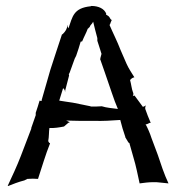

<svg xmlns="http://www.w3.org/2000/svg" viewBox="-20 -601 602 645"><path d="M6 23 7 24C22 18 42 10 62 5L72 0C84 -1 97 -1 108 0V-1C121 -40 133 -82 148 -119V-120C145 -120 143 -125 142 -127C145 -142 144 -159 146 -171C161 -170 180 -173 195 -176L209 -188C210 -189 214 -190 215 -191C211 -191 206 -195 202 -196C216 -196 231 -195 247 -195H296C325 -194 357 -196 384 -198C388 -181 395 -158 401 -141V-139C402 -139 402 -138 402 -138L411 -123C412 -123 412 -122 412 -122L413 -121C414 -121 415 -120 415 -120V-119L428 -73C437 -44 443 -12 449 15H450C463 13 481 11 495 11H505C519 12 533 14 545 15H546C539 0 532 -17 526 -34L511 -78V-79L510 -80V-81L489 -137C484 -153 476 -171 469 -184C474 -181 481 -190 486 -188V-189C480 -203 473 -220 468 -235V-236C467 -239 469 -245 470 -247C468 -245 463 -243 460 -242L432 -280C430 -280 428 -279 426 -278C427 -280 428 -282 428 -284C428 -285 428 -290 427 -290C422 -303 421 -318 417 -332C420 -336 426 -341 431 -341V-342C423 -355 412 -371 405 -387L385 -433C374 -462 359 -491 348 -517C349 -518 352 -524 352 -526L353 -528C353 -530 355 -533 356 -534C351.2 -534 349.4 -541.6 347 -544C345 -548 336 -551 336 -553C336 -554 336 -554 337 -555C330 -572 311 -581 287 -581C286 -581 285 -580 285 -580C226 -574 224 -545 210 -506C210 -507 209 -507 209 -508C207 -510 207 -514 207 -516H206C206 -504.2 199.1 -495.1 193 -489C193 -488 189 -485 188 -485C175 -447 162 -405 149 -366L120 -265V-262H117C116 -262 114 -263 113 -263C109 -250 105 -236 100 -222V-214L85 -171V-168L84 -166L50 -77C37 -43 20 -7 6 23ZM179 -263 192 -305C194 -303 197 -300 198 -296C198 -295 198 -293 199 -293V-297L212 -347C212 -348 212 -351 211 -352C212 -353 214 -356 214 -357L231 -404L236 -414C241 -429 247 -446 251 -461C251 -461 255 -462 256 -462C262 -477 270 -491 275 -505H276C277 -506 279 -509 281 -510L284 -516C288 -520 291 -524 293 -528C297 -511 302 -491 307 -473V-464C312 -450 316 -435 321 -420L317 -405V-403C317 -403 317 -402 316 -402L317 -401C322 -387 327 -372 332 -358L356 -288C362 -270 369 -251 376 -235C359.6 -237.2 337.3 -238.9 322 -244C310 -243 297 -243 284 -243L285 -244H284L225 -256C209 -258 193 -261 179 -263Z"/></svg>

Font: Charger Mayhem
Style: Regular
Weight: 400
Designer: Jasper
Foundry: Cannot Into Space Fonts
Version: Version 0.98